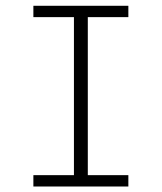

<svg xmlns="http://www.w3.org/2000/svg" viewBox="-20 -662 570 677"><path d="M97.7 -4.4V-44.4H240.7V-601.6H97.7V-641.6H432.6V-601.6H289.6V-44.4H432.6V-4.4Z"/></svg>

Font: AzarMehrMonospaced
Style: SerifRegular
Weight: 1
Designer: Amin Abedi
Version: Version 1.00